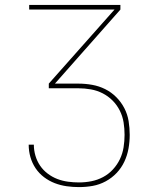

<svg xmlns="http://www.w3.org/2000/svg" viewBox="-20 -540 640 783"><path d="M302 223Q277 223 252 219.5Q227 216 203.5 207Q180 198 159.5 182.5Q139 167 125 146Q111 125 104 100.5Q97 76 97 50H118Q118 73 124.5 95Q131 117 143.5 135.5Q156 154 174.5 168Q193 182 214 190Q235 198 257.5 201Q280 204 302 204Q328 204 353 199Q378 194 400.5 182Q423 170 440.5 151Q458 132 469 109Q480 86 484 60.5Q488 35 488 10Q488 -16 484 -41Q480 -66 468.5 -89Q457 -112 439 -130Q421 -148 398.5 -159.5Q376 -171 350.5 -175.5Q325 -180 300 -180H179V-199L447 -501H99V-520H471V-501L204 -199H300Q328 -199 356 -194Q384 -189 409 -176.5Q434 -164 454 -144Q474 -124 487 -99Q500 -74 504.5 -46Q509 -18 509 10Q509 38 504 66Q499 94 487 119.5Q475 145 455.5 165.5Q436 186 411 199.5Q386 213 358.5 218Q331 223 302 223Z"/></svg>

Font: Iosevka Aile Thin
Style: Regular
Weight: 100
Designer: Belleve Invis
Foundry: Belleve Invis
Version: Version 31.1.0; ttfautohint (v1.8.4)